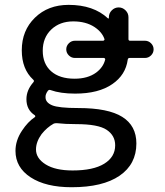

<svg xmlns="http://www.w3.org/2000/svg" viewBox="-20 -578 693 805"><path d="M293.9 -335Q279.3 -335 268.6 -345.7Q257.8 -356.4 257.8 -371.1Q257.8 -385.7 268.6 -396.5Q279.3 -407.2 293.9 -407.2H412.1Q415 -407.2 417 -409.7Q418.9 -412.1 418 -414.1Q408.2 -443.4 376 -464.8Q339.8 -488.3 287.1 -488.3Q230.5 -488.3 194.8 -454.1Q159.2 -419.9 159.2 -365.2Q159.2 -310.5 194.3 -279.3Q229.5 -248 293 -248Q347.7 -248 382.8 -273.4Q413.1 -295.9 420.9 -328.1Q421.9 -330.1 419.9 -332.5Q418 -335 416 -335ZM436.5 -505.9Q436.5 -522.5 448.7 -534.7Q460.9 -546.9 477.5 -546.9Q494.1 -546.9 506.3 -534.7Q518.6 -522.5 518.6 -505.9V-414.1Q518.6 -407.2 525.4 -407.2H587.9Q602.5 -407.2 613.3 -396.5Q624 -385.7 624 -371.1Q624 -356.4 613.3 -345.7Q602.5 -335 587.9 -335H523.4Q516.6 -335 515.6 -328.1Q506.8 -263.7 451.2 -225.6Q393.6 -185.5 294.9 -185.5Q233.4 -185.5 192.4 -200.2Q185.5 -203.1 180.7 -197.3Q169.9 -182.6 170.9 -169.9Q170.9 -148.4 198.2 -136.7Q225.6 -125 308.6 -125Q433.6 -125 492.7 -87.9Q551.8 -50.8 551.8 23.4Q551.8 110.4 481.4 158.7Q411.1 207 280.3 207Q171.9 207 108.4 165.5Q44.9 124 44.9 54.7Q44.9 10.7 72.3 -30.3Q96.7 -67.4 126 -86.9Q127.9 -87.9 127.9 -90.3Q127.9 -92.8 126 -94.7Q90.8 -117.2 90.8 -162.1Q90.8 -200.2 120.1 -233.4Q125 -239.3 119.1 -244.1Q71.3 -288.1 71.3 -367.2Q71.3 -450.2 126.5 -503.9Q181.6 -557.6 267.6 -557.6Q372.1 -557.6 432.6 -501Q433.6 -500 435.1 -500.5Q436.5 -501 436.5 -502.9ZM462.9 31.2Q462.9 -9.8 427.2 -33.7Q391.6 -57.6 298.8 -57.6Q252.9 -57.6 218.8 -61.5Q217.8 -61.5 215.8 -61.5Q210 -61.5 205.1 -59.6Q176.8 -43.9 154.3 -15.6Q130.9 16.6 130.9 48.8Q130.9 85.9 171.4 111.3Q211.9 136.7 284.2 136.7Q371.1 136.7 417 108.4Q462.9 80.1 462.9 31.2Z"/></svg>

Font: Gen Jyuu Gothic Regular
Style: Regular
Weight: 400
Designer: [Source Han Sans]
Ryoko NISHIZUKA  (kana & ideographs); Paul D. Hunt (Latin, Greek & Cyrillic); Wenlong ZHANG  (bopomofo
Version: Version 1.002.20150607